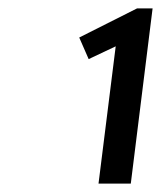

<svg xmlns="http://www.w3.org/2000/svg" viewBox="-20 -747 384 458"><path d="M215 -309 256 -636.5 191.5 -606 169 -657.5 307 -727H344L292 -309Z"/></svg>

Font: Expletus Sans Medium
Style: Italic
Weight: 500
Italic angle: -7°
Version: Version 7.500